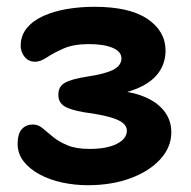

<svg xmlns="http://www.w3.org/2000/svg" viewBox="-20 -537 562 566"><path d="M239 9Q200 9 163 1Q126 -7 96.5 -23Q67 -39 49.5 -61.5Q32 -84 32 -113Q32 -143 44.5 -156.5Q57 -170 77 -170Q92 -170 105 -159.5Q118 -149 135 -134.5Q152 -120 178 -109Q204 -98 244 -98Q295 -98 324.5 -113Q354 -128 354 -152Q354 -165 341.5 -175Q329 -185 301 -192.5Q273 -200 228 -206Q187 -213 169.5 -224Q152 -235 152 -258Q152 -282 171.5 -293Q191 -304 236 -311Q290 -319 314 -331.5Q338 -344 338 -365Q338 -385 312 -396Q286 -407 242 -407Q197 -407 167.5 -394Q138 -381 118.5 -368Q99 -355 84 -355Q64 -355 52.5 -369.5Q41 -384 41 -402Q41 -432 59 -454Q77 -476 108 -490Q139 -504 178 -510.5Q217 -517 258 -517Q362 -517 415 -481Q468 -445 468 -388Q468 -354 450.5 -327Q433 -300 397 -282Q361 -264 306 -255L302 -270Q357 -270 398.5 -254.5Q440 -239 462.5 -211.5Q485 -184 485 -147Q485 -103 452.5 -67.5Q420 -32 364.5 -11.5Q309 9 239 9Z"/></svg>

Font: Shantell Sans SemiBold
Style: Regular
Weight: 600
Designer: Stephen Nixon, Anya Danilova, Shantell Martin
Foundry: Arrow Type
Version: Version 1.011;[c5ecc13dd]